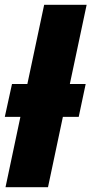

<svg xmlns="http://www.w3.org/2000/svg" viewBox="-24 -780 381 800"><path d="M-1 0H176L238 -293H304L333 -430H267L337 -760H160L90 -430H26L-4 -293H61Z"/></svg>

Font: Noto Sans UI SemiCondensed Black
Style: Italic
Weight: 900
Width: 4
Italic angle: -372°
Designer: Monotype Design Team
Foundry: Monotype Imaging Inc.
Version: Version 1.901